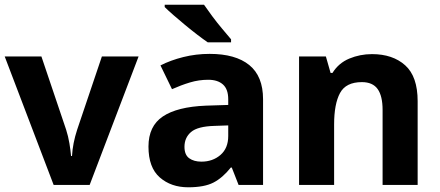

<svg xmlns="http://www.w3.org/2000/svg" viewBox="-20 -786 1870 816"><path d="M208 0 0 -546H156L261 -235Q270 -207 275 -177Q280 -147 282 -123H286Q289 -177 308 -235L413 -546H569L361 0Z M871 -557Q981 -557 1039.5 -509.5Q1098 -462 1098 -364V0H994L965 -74H961Q926 -30 887 -10Q848 10 780 10Q707 10 659 -32Q611 -74 611 -163Q611 -250 672 -291Q733 -332 855 -337L950 -340V-364Q950 -407 927.5 -427Q905 -447 865 -447Q825 -447 787 -435.5Q749 -424 711 -407L662 -508Q705 -530 759 -543.5Q813 -557 871 -557ZM950 -253 892 -251Q820 -249 792 -225Q764 -201 764 -162Q764 -128 784 -113.5Q804 -99 836 -99Q884 -99 917 -127.5Q950 -156 950 -208ZM847 -766Q862 -744 882.5 -716.5Q903 -689 924.5 -663.5Q946 -638 962 -619V-606H863Q844 -619 818.5 -638.5Q793 -658 766.5 -680Q740 -702 717 -722Q694 -742 680 -756V-766Z M1561 -556Q1649 -556 1702 -508.5Q1755 -461 1755 -356V0H1606V-319Q1606 -378 1585 -407.5Q1564 -437 1518 -437Q1450 -437 1425 -390.5Q1400 -344 1400 -257V0H1251V-546H1365L1385 -476H1393Q1419 -518 1464.5 -537Q1510 -556 1561 -556Z"/></svg>

Font: Noto Sans
Style: Bold
Weight: 700
Designer: Monotype Design Team
Foundry: Monotype Imaging Inc.
Version: Version 2.000;GOOG;noto-source:20170915:90ef993387c0; ttfaut